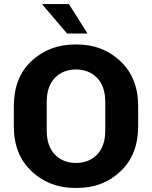

<svg xmlns="http://www.w3.org/2000/svg" viewBox="-20 -915 748 945"><path d="M319 -895 411 -750H310L189 -892L190 -895ZM349 10Q223 10 135.5 -72Q48 -154 48 -294V-392Q48 -533 135 -614.5Q222 -696 349 -696H360Q485 -696 572.5 -614Q660 -532 660 -392V-294Q660 -154 573.5 -72Q487 10 360 10ZM498 -272V-414Q498 -490 458 -531.5Q418 -573 354 -573Q290 -573 250 -531.5Q210 -490 210 -414V-272Q210 -196 250 -154.5Q290 -113 354 -113Q418 -113 458 -154.5Q498 -196 498 -272Z"/></svg>

Font: Chivo
Style: Bold
Weight: 700
Designer: Hector Gatti
Foundry: Omnibus-Type
Version: Version 1.007;PS 001.007;hotconv 1.0.88;makeotf.lib2.5.64775